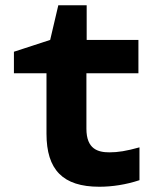

<svg xmlns="http://www.w3.org/2000/svg" viewBox="-20 -701 603 731"><path d="M358 10C407 10 460 2 511 -15V-140C461 -126 429 -121 397 -121C353 -121 309 -133 309 -211V-422H507V-549H310V-681H202L171 -549L33 -504V-422H157V-192C157 -55 219 10 358 10Z"/></svg>

Font: Noto Sans Mono SemiCondensed ExtraBold
Style: Regular
Weight: 800
Width: 4
Designer: Monotype Design Team
Foundry: Monotype Imaging Inc.
Version: Version 2.014